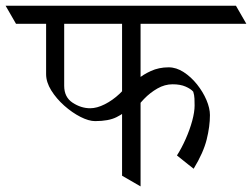

<svg xmlns="http://www.w3.org/2000/svg" viewBox="-62 -665 899 685"><path d="M403.3 -379.4 404.8 -282.2Q381.8 -261.2 353.8 -247.1Q325.7 -232.9 277.3 -232.9Q254.9 -232.9 225.1 -248Q195.3 -263.2 167.2 -288.1Q139.2 -313 120.8 -342.5Q102.5 -372.1 102.5 -400.4V-632.3H167V-358.9Q167 -318.4 197 -298.6Q227.1 -278.8 259.8 -278.8Q283.7 -278.8 311.8 -293Q339.8 -307.1 364.5 -330.3Q389.2 -353.5 403.3 -379.4ZM418 -644.5 455.1 -580.1H-4.9L-42 -644.5ZM779.8 -644.5 816.9 -580.1H355L317.9 -644.5ZM373.5 -38.1V-644.5H439.5V0ZM398.9 -221.7V-350.1Q407.7 -363.8 427.5 -381.1Q447.3 -398.4 476.1 -411.6Q504.9 -424.8 539.6 -424.8Q566.9 -424.8 593.3 -407.7Q619.6 -390.6 640.9 -364Q662.1 -337.4 674.6 -308.1Q687 -278.8 687 -254.4Q687 -213.9 675.3 -167Q663.6 -120.1 628.9 -63Q628.4 -63 608.4 -79.1Q588.4 -95.2 569.3 -110.4Q586.4 -137.2 600.8 -169.9Q615.2 -202.6 623.8 -234.1Q632.3 -265.6 632.3 -288.6Q632.3 -300.8 631.8 -313.2Q631.3 -325.7 627.4 -337.9Q619.1 -347.7 600.3 -356Q581.5 -364.3 553.7 -364.3Q525.9 -364.3 499.8 -349.4Q473.6 -334.5 451.9 -312Q430.2 -289.6 416.3 -265.1Q402.3 -240.7 398.9 -221.7Z"/></svg>

Font: Annapurna SIL
Style: Regular
Weight: 400
Designer: Peter Martin, Annie Olsen
Foundry: SIL International
Version: Version 2.000